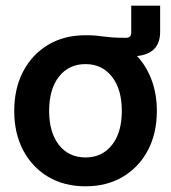

<svg xmlns="http://www.w3.org/2000/svg" viewBox="-20 -653 610 685"><path d="M285.2 11.7Q209 11.7 151.9 -22.2Q94.7 -56.2 62.7 -116.7Q30.8 -177.2 30.8 -257.3Q30.8 -337.4 62.7 -398.2Q94.7 -459 151.9 -493.2Q209 -527.3 285.2 -527.3Q308.1 -527.3 322.5 -525.9Q336.9 -524.4 349.9 -522.7Q362.8 -521 380.9 -519.5Q398.9 -518.1 429.2 -518.1Q448.2 -518.1 448.2 -536.1V-632.8H551.3V-539.6Q551.3 -461.4 468.8 -453.1Q502.4 -417.5 521 -367.4Q539.6 -317.4 539.6 -257.3Q539.6 -177.2 507.6 -116.7Q475.6 -56.2 418.2 -22.2Q360.8 11.7 285.2 11.7ZM285.2 -91.3Q344.2 -91.3 379.4 -135.7Q414.6 -180.2 414.6 -257.3Q414.6 -334.5 379.4 -379.4Q344.2 -424.3 285.2 -424.3Q225.6 -424.3 190.4 -379.6Q155.3 -335 155.3 -257.3Q155.3 -180.2 190.4 -135.7Q225.6 -91.3 285.2 -91.3Z"/></svg>

Font: Inter Display SemiBold
Style: Regular
Weight: 600
Designer: Rasmus Andersson
Foundry: rsms
Version: Version 4.001;git-9221beed3